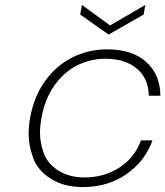

<svg xmlns="http://www.w3.org/2000/svg" viewBox="-20 -750 670 778"><path d="M562 -691 420 -610 305 -691 312 -730 426 -647 569 -730ZM102 -272Q117 -357 161.5 -420Q206 -483 271.5 -516.5Q337 -550 414 -550Q516 -550 572.5 -499Q629 -448 630 -362H583Q582 -432 534.5 -472Q487 -512 407 -512Q347 -512 293.5 -485.5Q240 -459 201 -404.5Q162 -350 148 -272Q142 -239 142 -211Q142 -171 158 -128Q174 -85 218 -58Q262 -31 322 -31Q402 -31 464 -71Q526 -111 551 -181H598Q567 -96 492 -44Q417 8 316 8Q239 8 185.5 -26Q132 -60 114 -111Q96 -162 96 -207Q96 -238 102 -272Z"/></svg>

Font: Fz Poppins ExtLt
Style: Italic
Weight: 200
Italic angle: -10°
Designer: Ninad Kale (Devanagari), Jonny Pinhorn (Latin)
Foundry: Indian Type Foundry
Version: Vit hóa bi Vntype.Com & FontZin.Com